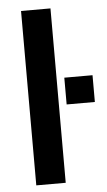

<svg xmlns="http://www.w3.org/2000/svg" viewBox="-53 -758 441 793"><g transform="rotate(-5 168.0 -361.5)"><path d="M65 0V-723H187V0ZM219 -322V-433H336V-322Z"/></g></svg>

Font: Archivo Variable SemiBold
Style: Regular
Weight: 600
Designer: Hector Gatti
Foundry: Omnibus-Type
Version: Version 2.001